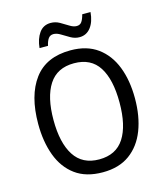

<svg xmlns="http://www.w3.org/2000/svg" viewBox="-132 -1102 959 1118"><g transform="rotate(-15 348.0 -543.0)"><path d="M640 -451Q640 -343 608 -260Q576 -177 511.5 -130Q447 -83 349 -83Q248 -83 183.5 -130.5Q119 -178 88 -261.5Q57 -345 57 -452Q57 -623 129.5 -720.5Q202 -818 349 -818Q447 -818 511.5 -771Q576 -724 608 -641.5Q640 -559 640 -451ZM149 -451Q149 -313 198 -237Q247 -161 348 -161Q450 -161 498.5 -236.5Q547 -312 547 -451Q547 -590 499 -665Q451 -740 349 -740Q247 -740 198 -664.5Q149 -589 149 -451ZM179 -877Q184 -931 209 -966.5Q234 -1002 279 -1002Q307 -1002 332 -988Q357 -974 379.5 -959.5Q402 -945 422 -945Q442 -945 452.5 -960Q463 -975 470 -1003H520Q515 -945 489 -911.5Q463 -878 421 -878Q394 -878 369 -892Q344 -906 321 -920.5Q298 -935 278 -935Q258 -935 247 -920Q236 -905 230 -877Z"/></g></svg>

Font: Noto Sans Telugu UI SemiCondensed
Style: Regular
Weight: 400
Width: 4
Designer: Jelle Bosma - Monotype Design Team
Foundry: Monotype Imaging Inc.
Version: Version 2.005; ttfautohint (v1.8.4.7-5d5b)